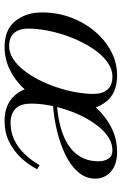

<svg xmlns="http://www.w3.org/2000/svg" viewBox="130 -640 520 819"><g transform="rotate(90 389.5 -230.0)"><path d="M181 10Q105.5 10 69 -36Q32.5 -82 32.5 -149.5Q32.5 -215 54.2 -273Q76 -331 113.5 -375.2Q151 -419.5 199.2 -444.8Q247.5 -470 300.5 -470Q376.5 -470 412.8 -423.8Q449 -377.5 449 -310Q449 -244.5 427.2 -186.5Q405.5 -128.5 368 -84.2Q330.5 -40 282.2 -15Q234 10 181 10ZM176 -9.5Q203.5 -9.5 229 -25.5Q254.5 -41.5 277.2 -69.5Q300 -97.5 318.8 -133.8Q337.5 -170 351.2 -210.5Q365 -251 372.5 -292Q380 -333 380 -370Q380 -407 362 -428.5Q344 -450 305.5 -450Q278.5 -450 252.8 -434Q227 -418 204.2 -390Q181.5 -362 162.8 -325.8Q144 -289.5 130.2 -249Q116.5 -208.5 109 -167.8Q101.5 -127 101.5 -89.5Q101.5 -53 119.8 -31.2Q138 -9.5 176 -9.5ZM495.5 10Q447.5 10 414.5 -10.2Q381.5 -30.5 364.5 -66.5Q347.5 -102.5 347.5 -150Q347.5 -207.5 368.5 -264.2Q389.5 -321 427.5 -367.5Q465.5 -414 516.8 -442Q568 -470 628 -470Q682 -470 711.8 -443.2Q741.5 -416.5 741.5 -377Q741.5 -336 713.5 -303.8Q685.5 -271.5 638.8 -249Q592 -226.5 535.8 -213.2Q479.5 -200 422.5 -196V-213Q465 -216 502.5 -224.2Q540 -232.5 570.2 -246.5Q600.5 -260.5 622.2 -281Q644 -301.5 655.8 -328.8Q667.5 -356 667.5 -391Q667.5 -414.5 656.8 -432.2Q646 -450 621 -450Q592.5 -450 566.8 -434Q541 -418 518.8 -390.2Q496.5 -362.5 478.5 -327.5Q460.5 -292.5 447.8 -253.8Q435 -215 428.2 -176.8Q421.5 -138.5 421.5 -105Q421.5 -55 444.8 -35.2Q468 -15.5 503 -15.5Q543 -15.5 576.2 -31.5Q609.5 -47.5 636.5 -75.5Q663.5 -103.5 684 -139.5L701.5 -129Q682 -91 652.2 -59.5Q622.5 -28 583.2 -9Q544 10 495.5 10Z"/></g></svg>

Font: Bodoni Moda
Style: Italic
Weight: 400
Italic angle: -13°
Designer: Owen Earl
Foundry: indestructible type
Version: Version 2.005